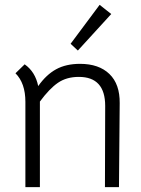

<svg xmlns="http://www.w3.org/2000/svg" viewBox="-20 -774 585 794"><path d="M44 -471 82 -508Q126 -477 138 -418Q171 -465 212 -487.5Q253 -510 311 -510Q389 -510 432.5 -468Q476 -426 475 -347L472 0H414L415 -336Q415 -456 306 -456Q255 -456 219.5 -431.5Q184 -407 145 -354V0H85V-353Q85 -430 44 -471ZM272 -593 392 -754 440 -716 302 -565Z"/></svg>

Font: Bellota Text
Style: Regular
Weight: 400
Designer: Kemie Guaida
Foundry: Kemie Guaida
Version: Version 4.001